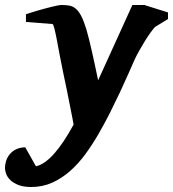

<svg xmlns="http://www.w3.org/2000/svg" viewBox="-101 -520 693 769"><path d="M520 -412.1Q514.2 -406.2 502.9 -390.9Q491.7 -375.5 479.7 -356.2Q467.8 -336.9 456.3 -316.4Q444.8 -295.9 438 -280.8Q427.2 -256.8 412.4 -222.9Q397.5 -189 379.2 -149.9Q360.8 -110.8 339.6 -68.6Q318.4 -26.4 294.9 14.2Q270 57.6 241.5 96.7Q212.9 135.7 179.7 165Q146.5 194.3 107.9 211.7Q69.3 229 23.9 229Q-6.3 229 -26.6 221.2Q-46.9 213.4 -59.1 201.7Q-71.3 189.9 -76.2 176.8Q-81.1 163.6 -81.1 152.8Q-81.1 140.6 -77.1 126.5Q-73.2 112.3 -63.7 99.9Q-54.2 87.4 -38.8 79.1Q-23.4 70.8 0 69.8L43 146Q110.8 131.3 193.8 -21Q192.9 -26.9 189 -46.9Q185.1 -66.9 179.4 -95.7Q173.8 -124.5 166.7 -159.4Q159.7 -194.3 151.9 -230Q144.5 -264.2 138.2 -298.8Q131.8 -333.5 126.5 -361.3Q121.1 -389.2 116.7 -406.5Q112.3 -423.8 108.9 -423.8L2.9 -432.1V-462.9Q8.8 -464.8 20 -468.5Q31.2 -472.2 45.4 -476.3Q59.6 -480.5 74.7 -484.6Q89.8 -488.8 103.8 -492.2Q117.7 -495.6 128.7 -497.8Q139.6 -500 145 -500Q161.6 -500 175.5 -497.8Q189.5 -495.6 201.4 -486.1Q213.4 -476.6 223.9 -456.8Q234.4 -437 245.1 -401.9Q250 -384.8 255.9 -361.6Q261.7 -338.4 267.6 -311.8Q273.4 -285.2 279.8 -256.3Q286.1 -227.5 292 -198.2L429.2 -500H477.1L571.8 -470.2V-443.8Z"/></svg>

Font: Charis SIL Cyr
Style: Bold Italic
Weight: 700
Italic angle: -11°
Foundry: SIL International
Version: Version 5.000